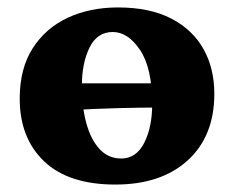

<svg xmlns="http://www.w3.org/2000/svg" viewBox="-20 -487 629 516"><path d="M290 9Q164 9 98.5 -53.5Q33 -116 33 -222Q33 -303 68 -357.5Q103 -412 162.5 -439.5Q222 -467 297 -467Q383 -467 440.5 -437Q498 -407 527 -355Q556 -303 556 -235Q556 -121 484.5 -56Q413 9 290 9ZM306 -61Q346 -61 367.5 -103Q389 -145 389 -207Q389 -304 356.5 -352.5Q324 -401 283 -401Q241 -401 220.5 -359Q200 -317 200 -256Q200 -200 212 -156Q224 -112 247.5 -86.5Q271 -61 306 -61ZM153 -190Q153 -205 155.5 -225Q158 -245 163 -263H413Q413 -247 410.5 -231Q408 -215 402 -198Q366 -198 300.5 -196.5Q235 -195 153 -190Z"/></svg>

Font: Vollkorn ExtraBold
Style: Regular
Weight: 800
Designer: Friedrich Althausen
Foundry: Friedrich Althausen
Version: Version 5.000; ttfautohint (v1.8.3)